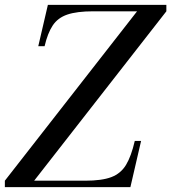

<svg xmlns="http://www.w3.org/2000/svg" viewBox="-70 -770 704 790"><path d="M-50 0V-26.5L494 -723.5H314Q246 -723.5 206.8 -710Q167.5 -696.5 146.8 -665Q126 -633.5 113.5 -580H87.5L127 -750H614.5V-723.5L70.5 -26.5H280.5Q349 -26.5 388 -41.2Q427 -56 448.5 -91.5Q470 -127 484.5 -190H510.5L466.5 0Z"/></svg>

Font: Bodoni Moda 9pt
Style: Italic
Weight: 400
Italic angle: -13°
Designer: Owen Earl
Foundry: indestructible type
Version: Version 2.005